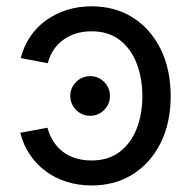

<svg xmlns="http://www.w3.org/2000/svg" viewBox="-20 -564 595 596"><path d="M259.8 -204.6Q234.4 -204.6 216.3 -222.7Q198.2 -240.7 198.2 -266.1Q198.2 -291.5 216.3 -309.6Q234.4 -327.6 259.8 -327.6Q285.2 -327.6 303.2 -309.6Q321.3 -291.5 321.3 -266.1Q321.3 -240.7 303.2 -222.7Q285.2 -204.6 259.8 -204.6ZM264.2 11.7Q223.1 11.7 186.8 0.2Q150.4 -11.2 121.3 -33Q92.3 -54.7 72.3 -84.7Q52.2 -114.7 43 -151.9L127.4 -167.5Q133.3 -145 145 -126.2Q156.7 -107.4 173.8 -94Q190.9 -80.6 213.6 -73.2Q236.3 -65.9 264.2 -65.9Q316.9 -65.9 351.8 -92.8Q386.7 -119.6 404.3 -164.8Q421.9 -210 421.9 -265.1Q421.9 -321.3 404.3 -366.9Q386.7 -412.6 351.8 -439.7Q316.9 -466.8 264.2 -466.8Q236.8 -466.8 214.4 -459.5Q191.9 -452.1 174.6 -439Q157.2 -425.8 145.5 -407.7Q133.8 -389.6 128.4 -367.7L44.4 -383.8Q53.7 -420.4 73.7 -450.2Q93.8 -480 122.6 -500.7Q151.4 -521.5 187.3 -533Q223.1 -544.4 264.2 -544.4Q337.4 -544.4 392.6 -509.3Q447.8 -474.1 478.8 -411.4Q509.8 -348.6 509.8 -265.1Q509.8 -183.1 478.8 -120.6Q447.8 -58.1 392.6 -23.2Q337.4 11.7 264.2 11.7Z"/></svg>

Font: Inter 20pt
Style: Regular
Weight: 400
Version: Version 4.001;git-66647c0bb